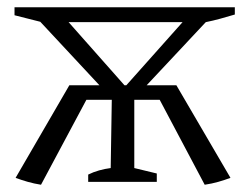

<svg xmlns="http://www.w3.org/2000/svg" viewBox="-20 -501 683 529"><path d="M93 8Q74 5 56.5 0Q39 -5 23 -11L171 -266H254L91 -441L20 -459V-481H627V-461Q607 -455 587 -449.5Q567 -444 547 -440L384 -266H466L615 -11Q599 -5 581.5 0Q564 5 544 8L420 -226H350V-38L412 -23V0H223V-20Q237 -27 253 -31.5Q269 -36 285 -38L288 -226H218ZM169 -440 323 -266H328L483 -440Z"/></svg>

Font: Piazzolla Light
Style: Regular
Weight: 300
Designer: Juan Pablo del Peral
Foundry: Huerta Tipografica
Version: Version 1.330